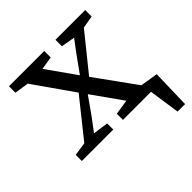

<svg xmlns="http://www.w3.org/2000/svg" viewBox="-173 -608 885 885"><g transform="rotate(-45 270.0 -165.0)"><path d="M505 0H413V-59L539 -39L534 151H485L457 -41ZM12 0V-40L100 -53H124L217 -40V0ZM38 0 249 -264 284 -235H275L191 -116L104 0ZM280 0V-40L391 -57H419L528 -40V0ZM287 -222 254 -255H263L345 -369L429 -481H496ZM390 0 236 -217 51 -481H147L294 -273L491 0ZM18 -439V-481H248V-439L150 -423H124ZM321 -439V-481H515V-439L428 -424H406Z"/></g></svg>

Font: Source Serif 4 18pt
Style: Regular
Weight: 400
Designer: Frank Grießhammer
Foundry: Adobe Systems Incorporated
Version: Version 4.004;hotconv 1.0.116;makeotfexe 2.5.65601